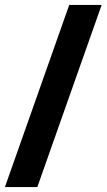

<svg xmlns="http://www.w3.org/2000/svg" viewBox="-26 -762 436 782"><path d="M256 -742H388L126 0H-6Z"/></svg>

Font: Morrison Black
Style: Regular
Weight: 900
Designer: Pablo Impallari, Rodrigo Fuenzalida (Modified by Dan O. Williams)
Version: Version 0.03;June 6, 2019;FontCreator 11.5.0.2425 64-bit; tt